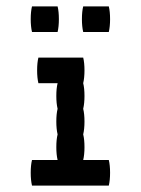

<svg xmlns="http://www.w3.org/2000/svg" viewBox="-20 -580 440 600"><path d="M80 -480Q76 -497 76 -520Q76 -544 80 -560H160Q164 -544 164 -520Q164 -497 160 -480ZM240 -480Q236 -497 236 -520Q236 -544 240 -560H320Q324 -544 324 -520Q324 -497 320 -480ZM320 -80Q324 -64 324 -40Q324 -17 320 0H80Q76 -17 76 -40Q76 -64 80 -80H160Q156 -97 156 -120Q156 -144 160 -160Q156 -177 156 -200Q156 -224 160 -240Q156 -257 156 -280Q156 -304 160 -320H100Q96 -337 96 -360Q96 -384 100 -400H240Q244 -384 244 -360Q244 -337 240 -320Q244 -304 244 -280Q244 -257 240 -240Q244 -224 244 -200Q244 -177 240 -160Q244 -144 244 -120Q244 -97 240 -80Z"/></svg>

Font: VT323
Style: Regular
Weight: 400
Monospace: yes
Designer: Peter Hull
Version: Version 2.000